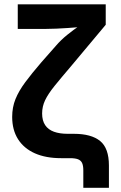

<svg xmlns="http://www.w3.org/2000/svg" viewBox="-20 -748 570 908"><path d="M374 140.1V57.1Q374 35.2 368.2 22.7Q362.3 10.3 348.6 5.1Q335 0 311 0H269Q196.8 0 145 -22.9Q93.3 -45.9 65.4 -89.6Q37.6 -133.3 37.6 -195.3Q37.6 -240.7 53.2 -279.3Q68.8 -317.9 99.6 -359.4Q130.4 -400.9 175.8 -453.6L244.6 -531.7Q268.6 -559.6 298.6 -583.7Q328.6 -607.9 357.2 -627.2Q385.7 -646.5 405.3 -659.2L392.6 -624Q375 -621.6 350.8 -619.4Q326.7 -617.2 299.6 -615.5Q272.5 -613.8 246.3 -612.5Q220.2 -611.3 198.7 -611.3H64V-727.5H480V-630.9L316.9 -436Q268.6 -379.4 238 -341.6Q207.5 -303.7 193.4 -274.2Q179.2 -244.6 179.2 -211.4Q179.2 -177.7 193.6 -156.2Q208 -134.8 235.1 -125Q262.2 -115.2 299.8 -115.2H329.1Q411.6 -115.2 453.4 -81.3Q495.1 -47.4 495.1 34.7V140.1Z"/></svg>

Font: Inter 17pt
Style: Bold
Weight: 700
Version: Version 4.001;git-66647c0bb